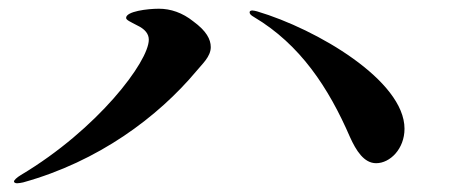

<svg xmlns="http://www.w3.org/2000/svg" viewBox="-20 -560 1040 440"><path d="M19 -140C23 -140 28 -141 33 -142C206 -190 342 -292 430 -397C443 -413 463 -430 463 -452C463 -470 453 -489 423 -511C398 -531 371 -540 344 -540C318 -540 269 -534 269 -519C269 -514 279 -510 294 -502C313 -493 321 -482 321 -469C321 -419 204 -264 28 -159C18 -153 12 -147 12 -144C12 -142 15 -140 19 -140ZM842 -186C874 -186 907 -219 907 -265C907 -375 707 -493 569 -534C565 -535 561 -536 558 -536C554 -536 552 -534 552 -532C552 -528 555 -525 562 -521C668 -458 733 -359 782 -246C796 -215 814 -186 842 -186Z"/></svg>

Font: Shippori Mincho OTF
Style: Bold
Weight: 800
Designer: FONTDASU
Foundry: FONTDASU / Google Inc. / but / Adobe
Version: Version 3.300;hotconv 1.0.109;makeotfexe 2.5.65596